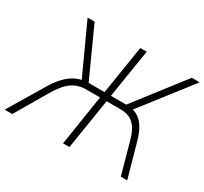

<svg xmlns="http://www.w3.org/2000/svg" viewBox="-163 -911 1189 1117"><g transform="rotate(30 431.5 -352.5)"><path d="M-20 0 123 -239Q149 -282 177 -311.5Q205 -341 236 -357.5Q267 -374 303 -377L288 -360L130 -705H177L332 -364L317 -379H432L484 -705H527L475 -379H589L566 -364L830 -705H883L615 -360L601 -377Q637 -374 663 -356Q689 -338 706.5 -308.5Q724 -279 736 -239L803 0H760L702 -210Q683 -279 650.5 -309Q618 -339 563 -339H469L415 0H372L425 -339H332Q278 -339 237 -310.5Q196 -282 154 -210L31 0Z"/></g></svg>

Font: Nunito Sans 10pt SemiCondensed ExtraLight
Style: Italic
Weight: 250
Width: 4
Italic angle: -9°
Designer: Vernon Adams
Foundry: Vernon Adams
Version: Version 3.101;gftools[0.9.27]